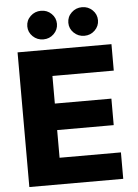

<svg xmlns="http://www.w3.org/2000/svg" viewBox="-61 -986 740 1033"><g transform="rotate(-5 308.5 -469.5)"><path d="M55 0V-727.3H562.1V-584.5H230.8V-435.4H536.2V-292.3H230.8V-142.8H562.1V0ZM199.9 -784.8Q166.5 -784.8 142.9 -807.5Q119.3 -830.3 119.3 -861.9Q119.3 -894.2 142.9 -916.7Q166.5 -939.3 199.9 -939.3Q233 -939.3 256.2 -916.7Q279.5 -894.2 279.5 -861.9Q279.5 -830.3 256.2 -807.5Q233 -784.8 199.9 -784.8ZM421.5 -784.8Q388.1 -784.8 364.5 -807.5Q340.9 -830.3 340.9 -861.9Q340.9 -894.2 364.5 -916.7Q388.1 -939.3 421.5 -939.3Q454.5 -939.3 477.8 -916.7Q501.1 -894.2 501.1 -861.9Q501.1 -830.3 477.8 -807.5Q454.5 -784.8 421.5 -784.8Z"/></g></svg>

Font: Inter UI Extra Bold
Style: Regular
Weight: 800
Designer: Rasmus Andersson
Foundry: rsms
Version: 3.2;8d6f07862